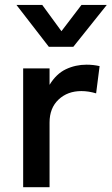

<svg xmlns="http://www.w3.org/2000/svg" viewBox="-20 -780 465 800"><path d="M76.5 0V-495H186.5V-426.5Q214.5 -472.5 254.5 -491.5Q294.5 -510.5 340.5 -510.5Q369 -510.5 395 -504.5L380.5 -391Q349 -400.5 319 -400.5Q261.5 -400.5 224 -365.2Q186.5 -330 186.5 -269.5V0ZM183.5 -585 48.5 -759.5H156L236 -650L319.5 -759.5H425L285.5 -585Z"/></svg>

Font: Geologica
Style: Regular
Weight: 400
Designer: Sindre Bremnes, Frode Helland
Foundry: Monokrom Skriftforlag AS
Version: Version 1.010; ttfautohint (v1.8.4.7-5d5b);gftools[0.9.28]